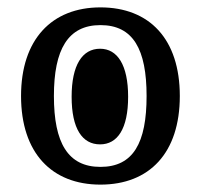

<svg xmlns="http://www.w3.org/2000/svg" viewBox="-20 -489 543 520"><path d="M252 11C385 11 467 -75 467 -229C467 -383 385 -469 252 -469C120 -469 37 -382 37 -229C37 -75 120 11 252 11ZM252 -37C164 -37 126 -102 126 -229C126 -355 164 -421 252 -421C341 -421 377 -355 377 -229C377 -102 341 -37 252 -37ZM251 -98C298 -98 327 -140 327 -227C327 -313 298 -357 251 -357C203 -357 174 -313 174 -227C174 -140 203 -98 251 -98Z"/></svg>

Font: Noto Serif Thai ExtraCondensed ExtraBold
Style: Regular
Weight: 800
Width: 2
Designer: Monotype Design Team
Foundry: Monotype Imaging Inc.
Version: Version 2.002